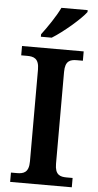

<svg xmlns="http://www.w3.org/2000/svg" viewBox="-61 -968 511 1005"><g transform="rotate(5 194.0 -465.5)"><path d="M126 -784V-771H183C242 -807 333 -886 358 -921V-931H220C199 -886 155 -822 126 -784ZM32 0H356V-49H325C290 -49 263 -57 263 -116V-598C263 -657 290 -665 325 -665H356V-714H32V-665H63C98 -665 126 -657 126 -598V-116C126 -57 98 -49 63 -49H32Z"/></g></svg>

Font: Noto Serif Tamil SemiBold
Style: Regular
Weight: 600
Designer: Indian Type Foundry, Tom Grace, and the Monotype Design Team
Foundry: Monotype Imaging Inc.
Version: Version 2.004